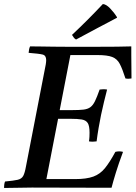

<svg xmlns="http://www.w3.org/2000/svg" viewBox="-32 -931 674 952"><path d="M-12 1Q-12 -6 -11 -15Q-10 -24 -7 -31Q36 -35 55.5 -39.5Q75 -44 83 -58.5Q91 -73 97 -107L189 -581Q193 -599 195 -612Q197 -625 197 -633Q197 -656 179.5 -660.5Q162 -665 110 -669Q111 -677 112 -684.5Q113 -692 117 -701Q136 -701 167.5 -700.5Q199 -700 236 -699.5Q273 -699 306 -699H443Q504 -699 547.5 -699.5Q591 -700 619 -701V-657Q619 -630 619.5 -602Q620 -574 620 -542Q604 -539 590 -542Q575 -589 562 -614Q549 -639 524.5 -648.5Q500 -658 451 -658H317L264 -385H325Q361 -385 382 -387.5Q403 -390 416 -399.5Q429 -409 439 -429.5Q449 -450 462 -487Q481 -490 499 -487Q492 -460 483.5 -425Q475 -390 469 -361Q463 -332 457 -297Q451 -262 447 -230Q427 -227 409 -230Q411 -241 411.5 -253Q412 -265 412 -273Q412 -307 403 -321Q394 -335 373.5 -338.5Q353 -342 316 -342H256L198 -43H340Q397 -43 431 -55.5Q465 -68 489 -98Q513 -128 540 -178Q559 -183 578 -178Q556 -119 542.5 -75Q529 -31 521 0Q423 0 323 -0.5Q223 -1 126 -1Q98 -1 57.5 0Q17 1 -12 1ZM548 -846V-843Q503 -820 450.5 -791.5Q398 -763 345 -735Q338 -739 334 -744.5Q330 -750 325 -758Q405 -833 478 -911Q494 -910 513.5 -890Q533 -870 548 -846Z"/></svg>

Font: Tiro Gurmukhi
Style: Italic
Weight: 400
Italic angle: -11°
Designer: Gurmukhi: John Hudson & Fiona Ross, assisted by Paul Hanslow. Latin: John Hudson with Paul Hanslow, assisted by Kaja Soj
Foundry: Tiro Typeworks Ltd.
Version: Version 1.52